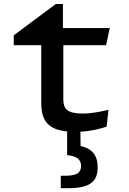

<svg xmlns="http://www.w3.org/2000/svg" viewBox="-20 -664 660 984"><path d="M50.5 -432.5H191.5V-134C191.5 -41.5 232 1 324 9.5V131C367.5 135.5 395.5 149.5 395.5 187C395.5 218.5 376 236.5 318.5 236.5H291.5V300.5H331C448.5 300.5 480.5 260 480.5 194C480.5 128.5 449.5 97.5 393 84L392 11C446.5 8 490.5 -3 526.5 -15L536 -101C502 -93 449 -82 402.5 -82C324 -82 304.5 -107 304.5 -154.5V-432.5H524L542.5 -520H302.5V-643.5H266L50.5 -483Z"/></svg>

Font: Monaspace Argon Medium
Style: Regular
Weight: 500
Designer: Riley Cran & the Lettermatic Team
Foundry: Lettermatic
Version: Version 1.000 (Monaspace Argon)